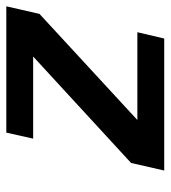

<svg xmlns="http://www.w3.org/2000/svg" viewBox="14 -554 540 608"><g transform="rotate(-90 284.0 -250.0)"><path d="M48 0 72 -105 409 -415H149L168 -500H568L544 -395L208 -85H486L466 0Z"/></g></svg>

Font: Perun
Style: Bold Italic
Weight: 700
Italic angle: -12°
Foundry: Copyright (c) Stefan Peev, Context Ltd, 2016
Version: Version 1.027